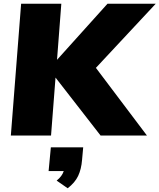

<svg xmlns="http://www.w3.org/2000/svg" viewBox="-20 -725 853 1027"><path d="M493 -362 766 0H518L277 -310L253 0H38L93 -705H308L285 -405L555 -705H813ZM425 63 419 130Q415 180 398 216Q381 252 342 282L283 241Q312 218 321 190H240L252 63Z"/></svg>

Font: Nunito Sans Heavy Heavy
Style: Italic
Weight: 400
Italic angle: -4.541°
Designer: Vernon Adams
Foundry: Vernon Adams
Version: Version 2.002